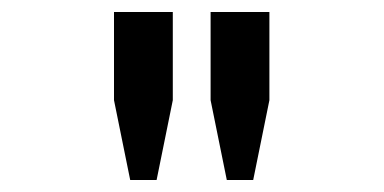

<svg xmlns="http://www.w3.org/2000/svg" viewBox="-20 -706 640 320"><path d="M197 -406 170 -539V-686H268V-539L241 -406ZM358 -406 331 -539V-686H429V-539L402 -406Z"/></svg>

Font: Chivo Mono Medium
Style: Regular
Weight: 500
Monospace: yes
Designer: Hector Gatti
Foundry: Omnibus-Type
Version: Version 1.008